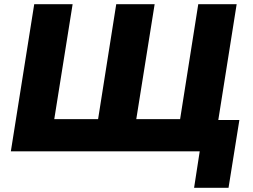

<svg xmlns="http://www.w3.org/2000/svg" viewBox="-20 -725 1213 920"><path d="M910 175 937 0H32L144 -705H328L240 -154H450L537 -705H721L633 -154H843L930 -705H1114L1026 -150H1127L1075 175Z"/></svg>

Font: Nunito Sans 10pt Black
Style: Italic
Weight: 900
Italic angle: -9°
Designer: Vernon Adams
Foundry: Vernon Adams
Version: Version 3.101;gftools[0.9.27]